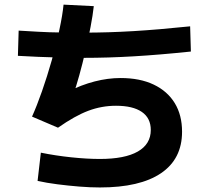

<svg xmlns="http://www.w3.org/2000/svg" viewBox="-20 -826 920 846"><path d="M145.6 -28.9 160 -153.3Q225.6 -140 294.4 -132.8Q363.3 -125.6 420 -125.6Q530 -125.6 587.2 -158.3Q644.4 -191.1 644.4 -253.3Q644.4 -305.6 605 -332.8Q565.6 -360 491.1 -360Q427.8 -360 368.9 -337.8Q310 -315.6 235.6 -263.3L121.1 -312.2Q142.2 -358.9 165 -423.9Q187.8 -488.9 207.8 -559.4Q227.8 -630 241.7 -695Q255.6 -760 260 -805.6L393.3 -798.9Q388.9 -758.9 378.9 -706.7Q368.9 -654.4 356.1 -599.4Q343.3 -544.4 329.4 -494.4Q315.6 -444.4 302.2 -406.7L278.9 -422.2Q338.9 -452.2 397.2 -467.2Q455.6 -482.2 511.1 -482.2Q596.7 -482.2 657.2 -453.3Q717.8 -424.4 750 -371.7Q782.2 -318.9 782.2 -245.6Q782.2 -125.6 689.4 -62.8Q596.7 0 420 0Q377.8 0 329.4 -3.9Q281.1 -7.8 233.3 -13.9Q185.6 -20 145.6 -28.9ZM58.9 -580 62.2 -691.1Q100 -688.9 148.9 -686.1Q197.8 -683.3 250 -682.8Q302.2 -682.2 348.9 -682.2Q456.7 -682.2 568.3 -688.9Q680 -695.6 817.8 -710L821.1 -598.9Q682.2 -584.4 569.4 -577.8Q456.7 -571.1 348.9 -571.1Q301.1 -571.1 248.3 -572.2Q195.6 -573.3 146.7 -575.6Q97.8 -577.8 58.9 -580Z"/></svg>

Font: Paperlogy 7 Bold
Style: Regular
Weight: 700
Designer: redesigned by Lee Juim, glyphs from Gmarket Sans & Montserrat
Foundry: PT&
Version: Version 1.001